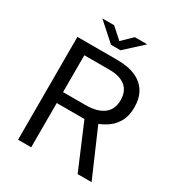

<svg xmlns="http://www.w3.org/2000/svg" viewBox="-206 -1032 1088 1169"><g transform="rotate(30 338.0 -448.0)"><path d="M612.4 0H514.3L382.4 -311.3H187.8V0H95.4V-723H375.5Q453.7 -723 506.1 -699.2Q558.4 -675.4 584.6 -631.2Q610.7 -587 610.7 -525.4Q610.7 -466.7 589.9 -427.6Q569.1 -388.5 536.9 -364.7Q504.8 -340.9 470.3 -327.9ZM345.6 -388.1Q427.1 -388.1 471.5 -421.4Q516 -454.6 516 -520.2Q516 -583.9 476.3 -615.6Q436.7 -647.2 367.3 -647.2H187.8V-388.1ZM296.6 -783.5 170.8 -896.2H253.5L329.1 -828.6L399 -896.2H486.2L363.3 -783.5Z"/></g></svg>

Font: Public Sans Thin
Style: Regular
Weight: 100
Designer: The Public Sans project authors (U.S. Web Design System). Libre Franklin designed by Pablo Impallari and Rodrigo Fuenzal
Version: Version 1.008